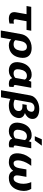

<svg xmlns="http://www.w3.org/2000/svg" viewBox="1774 -2596 1025 4612"><g transform="rotate(90 2286.0 -289.5)"><path d="M432 10C477 10 510 3 545 -6L546 -113C525 -107 513 -105 487 -105C446 -105 438 -125 444 -160L489 -415H698L718 -528H144L124 -415H320L275 -162C256 -52 306 10 432 10Z M1071 10C1110 10 1147 3 1180 -10C1280 -49 1342 -134 1362 -250L1364 -260C1371 -301 1372 -338 1366 -372C1349 -468 1279 -538 1132 -538C1087 -538 1046 -532 1008 -519C900 -483 819 -401 798 -282L712 203H881L926 -49C955 -14 997 10 1071 10ZM1047 -104C993 -104 959 -120 943 -148L965 -270C978 -344 1016 -424 1104 -424C1126 -424 1142 -420 1156 -411C1199 -384 1207 -327 1195 -260L1193 -250C1179 -172 1140 -104 1047 -104Z M1777 -538C1736 -538 1699 -532 1666 -518C1563 -476 1502 -382 1480 -260L1478 -250C1471 -212 1470 -177 1475 -145C1488 -58 1549 10 1679 10C1762 10 1816 -26 1857 -71C1871 -22 1911 10 1989 10C2020 10 2039 8 2064 -2L2069 -108C2065 -106 2061 -106 2055 -106C2018 -106 2019 -138 2025 -171L2088 -528H1941L1918 -465C1893 -506 1854 -538 1777 -538ZM1891 -373 1855 -171C1854 -164 1854 -158 1853 -151C1828 -122 1794 -104 1742 -104C1649 -104 1633 -172 1647 -250L1649 -260C1663 -341 1702 -424 1799 -424C1852 -424 1877 -403 1891 -373Z M2515 10C2555 10 2592 6 2626 -4C2725 -32 2794 -97 2813 -202C2829 -295 2778 -351 2695 -376C2762 -404 2821 -454 2834 -528C2839 -559 2838 -586 2829 -610C2802 -682 2720 -721 2594 -721C2510 -721 2436 -695 2383 -661C2330 -626 2283 -574 2271 -504L2147 198H2316L2356 -27C2395 -5 2450 10 2515 10ZM2644 -204C2633 -140 2574 -104 2497 -104C2444 -104 2402 -114 2374 -132L2440 -504C2451 -565 2501 -606 2573 -606C2638 -606 2672 -572 2663 -518C2652 -455 2614 -419 2538 -419H2499L2481 -316H2538C2622 -316 2656 -274 2644 -204Z M3230 -538C3189 -538 3152 -532 3119 -518C3016 -476 2955 -382 2933 -260L2931 -250C2924 -212 2923 -178 2928 -146C2941 -59 3002 10 3132 10C3215 10 3269 -26 3310 -71C3324 -22 3364 10 3442 10C3473 10 3492 8 3517 -2L3522 -108C3518 -106 3514 -106 3508 -106C3471 -106 3472 -138 3478 -171L3541 -528H3394L3371 -465C3346 -506 3307 -538 3230 -538ZM3344 -373 3308 -171C3307 -164 3307 -158 3306 -151C3281 -122 3247 -104 3195 -104C3102 -104 3086 -172 3100 -250L3102 -260C3116 -341 3155 -424 3252 -424C3305 -424 3330 -403 3344 -373ZM3325 -782 3252 -613H3353L3478 -782Z M3670 -276C3642 -115 3681 10 3875 10C3972 10 4038 -35 4082 -94C4105 -34 4155 10 4253 10C4301 10 4342 3 4377 -12C4481 -57 4537 -152 4559 -276C4578 -381 4556 -465 4516 -528H4354C4384 -455 4404 -374 4390 -276C4378 -207 4349 -104 4267 -104C4190 -104 4185 -172 4197 -240L4228 -412H4049L4019 -240C4007 -172 3978 -104 3901 -104C3883 -104 3870 -108 3860 -118C3827 -150 3828 -211 3839 -276C3860 -374 3908 -455 3963 -528H3801C3740 -463 3689 -383 3670 -276Z"/></g></svg>

Font: Asimov
Style: XWidIt
Weight: 500
Designer: Google
Version: Version 2.000980; 2014